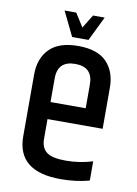

<svg xmlns="http://www.w3.org/2000/svg" viewBox="-84 -783 602 844"><g transform="rotate(10 217.5 -361.5)"><path d="M52 -152V-428Q52 -500 94 -542.5Q136 -585 222 -585Q308 -585 349 -542.5Q390 -500 390 -428V-245H144V-157Q144 -117 168.5 -98Q193 -79 254.5 -79Q316 -79 374 -97V-11Q314 5 246 5Q52 5 52 -152ZM144 -321H301V-427Q301 -505 222.5 -505Q144 -505 144 -427ZM188 -619 135 -728H187L225 -668L262 -728H314L261 -619Z"/></g></svg>

Font: Khand Medium
Style: Regular
Weight: 500
Designer: Devanagari: Sanchit Sawaria, Jyotish Sonowal; Latin: Satya Rajpurohit
Foundry: Indian Type Foundry
Version: Version 1.100;PS 1.0;hotconv 1.0.78;makeotf.lib2.5.61930; tt